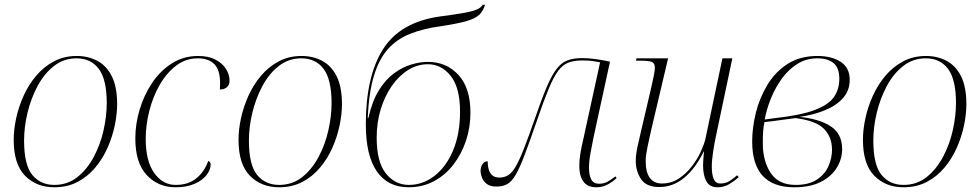

<svg xmlns="http://www.w3.org/2000/svg" viewBox="-20 -783 4150 813"><path d="M210 10Q134 10 86 -39Q38 -88 38 -191Q38 -234 48.5 -282.5Q59 -331 80 -377.5Q101 -424 133 -462Q165 -500 208 -523Q251 -546 305 -546Q353 -546 392 -525.5Q431 -505 453.5 -460Q476 -415 476 -342Q476 -300 466 -252Q456 -204 435.5 -157.5Q415 -111 383 -73Q351 -35 308 -12.5Q265 10 210 10ZM210 0Q266 0 307.5 -33Q349 -66 377 -118.5Q405 -171 418.5 -231.5Q432 -292 432 -347Q432 -446 398.5 -491Q365 -536 304 -536Q250 -536 208.5 -503.5Q167 -471 139 -418.5Q111 -366 96.5 -305.5Q82 -245 82 -188Q82 -84 117 -42Q152 0 210 0Z M723 10Q650 10 601.5 -41.5Q553 -93 553 -197Q553 -257 571 -318Q589 -379 623.5 -431Q658 -483 707.5 -514.5Q757 -546 819 -546Q863 -546 892.5 -530.5Q922 -515 937 -491Q952 -467 952 -442Q952 -423 940.5 -413.5Q929 -404 911 -404Q911 -409 911.5 -415.5Q912 -422 912 -429Q912 -487 887.5 -511.5Q863 -536 817 -536Q767 -536 726.5 -505.5Q686 -475 657 -425Q628 -375 612.5 -314.5Q597 -254 597 -195Q597 -101 633 -50.5Q669 0 724 0Q777 0 811 -27.5Q845 -55 862 -102Q866 -100 869 -96Q872 -92 872 -87Q872 -64 854.5 -41.5Q837 -19 803.5 -4.5Q770 10 723 10Z M1162 10Q1086 10 1038 -39Q990 -88 990 -191Q990 -234 1000.5 -282.5Q1011 -331 1032 -377.5Q1053 -424 1085 -462Q1117 -500 1160 -523Q1203 -546 1257 -546Q1305 -546 1344 -525.5Q1383 -505 1405.5 -460Q1428 -415 1428 -342Q1428 -300 1418 -252Q1408 -204 1387.5 -157.5Q1367 -111 1335 -73Q1303 -35 1260 -12.5Q1217 10 1162 10ZM1162 0Q1218 0 1259.5 -33Q1301 -66 1329 -118.5Q1357 -171 1370.5 -231.5Q1384 -292 1384 -347Q1384 -446 1350.5 -491Q1317 -536 1256 -536Q1202 -536 1160.5 -503.5Q1119 -471 1091 -418.5Q1063 -366 1048.5 -305.5Q1034 -245 1034 -188Q1034 -84 1069 -42Q1104 0 1162 0Z M1710 10Q1622 10 1575.5 -57.5Q1529 -125 1529 -256Q1529 -459 1601.5 -574Q1674 -689 1841 -713Q1910 -722 1947.5 -729Q1985 -736 2001 -743.5Q2017 -751 2024 -763H2034Q2026 -737 2010 -721Q1994 -705 1956.5 -694Q1919 -683 1847 -672Q1772 -662 1716 -639.5Q1660 -617 1622.5 -575Q1585 -533 1563.5 -462.5Q1542 -392 1537 -284H1540Q1556 -355 1584.5 -401Q1613 -447 1649 -473Q1685 -499 1722 -510Q1759 -521 1792 -521Q1870 -521 1921 -466Q1972 -411 1972 -306Q1972 -243 1953 -186.5Q1934 -130 1899.5 -85.5Q1865 -41 1817 -15.5Q1769 10 1710 10ZM1711 0Q1770 0 1819.5 -38Q1869 -76 1898.5 -146Q1928 -216 1928 -310Q1928 -412 1888.5 -461.5Q1849 -511 1792 -511Q1747 -511 1708 -486.5Q1669 -462 1639 -419Q1609 -376 1592 -320Q1575 -264 1575 -200Q1575 -97 1614 -48.5Q1653 0 1711 0Z M2505 10Q2468 10 2450.5 -14Q2433 -38 2433 -80Q2433 -105 2437.5 -133Q2442 -161 2450 -194L2521 -519Q2501 -523 2485 -525Q2469 -527 2444 -527Q2411 -527 2387 -518Q2363 -509 2343.5 -483Q2324 -457 2302.5 -405Q2281 -353 2252 -268Q2222 -181 2201.5 -127Q2181 -73 2164 -43.5Q2147 -14 2128 -3.5Q2109 7 2082 7Q2056 7 2041.5 -4Q2027 -15 2021 -30.5Q2015 -46 2015 -59Q2015 -77 2023.5 -88.5Q2032 -100 2045 -100Q2045 -31 2095 -31Q2115 -31 2131.5 -41Q2148 -51 2163.5 -77.5Q2179 -104 2198 -152.5Q2217 -201 2244 -278Q2272 -360 2293.5 -411Q2315 -462 2335.5 -489.5Q2356 -517 2382 -527Q2408 -537 2446 -537Q2472 -537 2504 -532.5Q2536 -528 2563 -522L2493 -200Q2487 -171 2480.5 -135.5Q2474 -100 2474 -73Q2474 -42 2483.5 -23.5Q2493 -5 2516 -5Q2537 -5 2551.5 -13Q2566 -21 2586 -36L2591 -29Q2573 -12 2551.5 -1Q2530 10 2505 10Z M3018 10Q2985 10 2971 -15.5Q2957 -41 2957 -83Q2957 -92 2958 -106.5Q2959 -121 2961 -142H2960Q2925 -70 2877.5 -30.5Q2830 9 2771 9Q2717 9 2694.5 -24.5Q2672 -58 2672 -102Q2672 -127 2679.5 -162Q2687 -197 2694 -226L2738 -414Q2743 -436 2748 -460.5Q2753 -485 2753 -496Q2753 -516 2739.5 -521Q2726 -526 2692 -526H2673L2675 -536H2809L2737 -231Q2730 -200 2722 -162Q2714 -124 2714 -103Q2714 -6 2783 -6Q2822 -6 2853.5 -26.5Q2885 -47 2909 -78Q2933 -109 2947.5 -141Q2962 -173 2967 -195L3039 -536H3081L3011 -204Q3005 -176 2999.5 -140Q2994 -104 2994 -76Q2994 -45 3002 -25.5Q3010 -6 3030 -6Q3052 -6 3068.5 -16Q3085 -26 3101 -41L3108 -33Q3092 -18 3069 -4Q3046 10 3018 10Z M3343 10Q3165 10 3165 -184Q3165 -242 3180.5 -305Q3196 -368 3229 -423Q3262 -478 3314.5 -512Q3367 -546 3441 -546Q3502 -546 3540 -521Q3578 -496 3578 -445Q3578 -399 3549 -367Q3520 -335 3471.5 -315.5Q3423 -296 3365 -288Q3448 -280 3497 -248.5Q3546 -217 3546 -151Q3546 -111 3524 -74Q3502 -37 3457 -13.5Q3412 10 3343 10ZM3263 -283Q3371 -295 3429.5 -317Q3488 -339 3511 -372Q3534 -405 3534 -450Q3534 -495 3510 -515.5Q3486 -536 3441 -536Q3394 -536 3356.5 -512.5Q3319 -489 3291 -450.5Q3263 -412 3244.5 -366.5Q3226 -321 3218 -277ZM3349 0Q3405 0 3439 -22.5Q3473 -45 3488 -79.5Q3503 -114 3503 -149Q3503 -203 3469 -237.5Q3435 -272 3348 -283Q3323 -280 3285 -274.5Q3247 -269 3217 -266Q3213 -249 3211.5 -228Q3210 -207 3210 -176Q3210 -101 3243.5 -50.5Q3277 0 3349 0Z M3806 10Q3730 10 3682 -39Q3634 -88 3634 -191Q3634 -234 3644.5 -282.5Q3655 -331 3676 -377.5Q3697 -424 3729 -462Q3761 -500 3804 -523Q3847 -546 3901 -546Q3949 -546 3988 -525.5Q4027 -505 4049.5 -460Q4072 -415 4072 -342Q4072 -300 4062 -252Q4052 -204 4031.5 -157.5Q4011 -111 3979 -73Q3947 -35 3904 -12.5Q3861 10 3806 10ZM3806 0Q3862 0 3903.5 -33Q3945 -66 3973 -118.5Q4001 -171 4014.5 -231.5Q4028 -292 4028 -347Q4028 -446 3994.5 -491Q3961 -536 3900 -536Q3846 -536 3804.5 -503.5Q3763 -471 3735 -418.5Q3707 -366 3692.5 -305.5Q3678 -245 3678 -188Q3678 -84 3713 -42Q3748 0 3806 0Z"/></svg>

Font: Noto Serif Display ExtraLight
Style: Italic
Weight: 200
Italic angle: -12°
Designer: Monotype Design Team
Foundry: Monotype Imaging Inc.
Version: Version 2.009